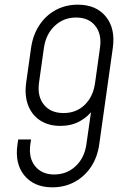

<svg xmlns="http://www.w3.org/2000/svg" viewBox="-20 -786 537 822"><path d="M204 16Q126 16 84.2 -35Q42.5 -86 55 -169L58 -189H113L110 -169Q101.5 -110.5 130.2 -74.8Q159 -39 212 -39Q266 -39 304 -74.8Q342 -110.5 350 -169L373 -330L380 -319Q357 -286 321 -266.5Q285 -247 238.5 -247Q188 -247 152.2 -270.2Q116.5 -293.5 100.5 -335Q84.5 -376.5 92 -432L113 -581Q121 -636.5 148.5 -678.2Q176 -720 218.5 -743Q261 -766 313 -766Q391.5 -766 433 -715.2Q474.5 -664.5 463 -581L405 -169Q397.5 -113.5 369.8 -71.8Q342 -30 299.2 -7Q256.5 16 204 16ZM252 -302Q306.5 -302 342.8 -337.2Q379 -372.5 387 -431L408 -581Q416.5 -639.5 388 -675.2Q359.5 -711 306 -711Q252 -711 214.2 -675.2Q176.5 -639.5 168 -581L147 -432Q139 -373.5 168 -337.8Q197 -302 252 -302Z"/></svg>

Font: Mohave Light
Style: Italic
Weight: 300
Italic angle: -8°
Designer: Gumpita Rahayu
Foundry: Tokotype
Version: Version 2.003